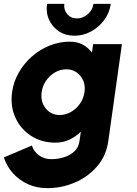

<svg xmlns="http://www.w3.org/2000/svg" viewBox="-68 -730 715 1000"><path d="M417 -500H567L496 5Q485.5 81 438.2 136Q391 191 322.2 220.5Q253.5 250 177.5 250Q124.5 250 79 229.8Q33.5 209.5 0.5 173.5Q-32.5 137.5 -48 90L98 28Q109 61.5 136.5 80.2Q164 99 199 99Q233.5 99 265.5 89Q297.5 79 319.5 58.2Q341.5 37.5 346 5L353 -44Q327 -18.5 294 -2.8Q261 13 221 13Q148.5 13 93.8 -22.5Q39 -58 12 -117.8Q-15 -177.5 -5 -250Q2.5 -304.5 29.8 -352Q57 -399.5 98.2 -435.8Q139.5 -472 190 -492.5Q240.5 -513 295 -513Q335 -513 363.5 -497.2Q392 -481.5 411 -456ZM243 -131Q274 -131 301.8 -147Q329.5 -163 348.5 -190Q367.5 -217 372 -250Q379 -299.5 351 -334.2Q323 -369 276.5 -369Q246 -369 218.5 -353Q191 -337 172.2 -310Q153.5 -283 149 -250Q142 -200.5 169.8 -165.8Q197.5 -131 243 -131ZM319.5 -544Q274 -544 239.5 -566.5Q205 -589 187.8 -626.8Q170.5 -664.5 177 -710H267Q263 -679.5 282 -656.8Q301 -634 332.5 -634Q364 -634 389.2 -656Q414.5 -678 419 -710H509Q502.5 -663.5 474.8 -625.8Q447 -588 406.2 -566Q365.5 -544 319.5 -544Z"/></svg>

Font: Urbanist Black
Style: Italic
Weight: 900
Italic angle: -8°
Designer: Corey Hu
Foundry: Corey Hu
Version: Version 1.330; ttfautohint (v1.8.4.7-5d5b)